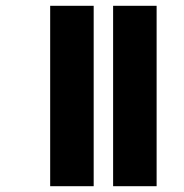

<svg xmlns="http://www.w3.org/2000/svg" viewBox="-20 -642 635 662"><path d="M370 -622V0H520V-622ZM153 -622V0H303V-622Z"/></svg>

Font: Noto Sans ExtraCondensed Black
Style: Italic
Weight: 900
Width: 2
Italic angle: -12°
Designer: Monotype Design Team
Foundry: Monotype Imaging Inc.
Version: Version 2.013